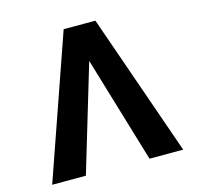

<svg xmlns="http://www.w3.org/2000/svg" viewBox="-106 -838 973 948"><g transform="rotate(-15 381.0 -363.5)"><path d="M543.7 0 373.6 -568.2 348 -727.3H462L715.9 0ZM388.5 -568.2 218.4 0H46.2L299.7 -727.3H413.7Z"/></g></svg>

Font: InterMG
Style: Bold
Weight: 700
Designer: Rasmus Andersson
Foundry: rsms
Version: Version 3.019;December 26, 2023;FontCreator 15.0.0.2955 64-b